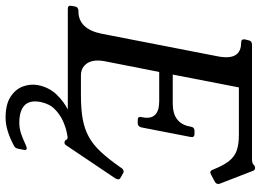

<svg xmlns="http://www.w3.org/2000/svg" viewBox="-157 -568 934 688"><g transform="rotate(90 310.0 -224.0)"><path d="M604 -188.2Q613 -183 605 -170L488 4Q483.8 12 477 12Q472.5 12 469 9L466 4Q464.2 1.8 460.6 0.9Q457 0 449 0H-2Q-16 0 -13 -13L-11 -25Q-9 -38 5 -38H6Q70 -38 86.8 -121L168 -538Q184 -621 119 -621Q105 -621 107.2 -635L110 -646Q112 -660 126 -660H536Q548.2 -660 554.2 -664L560 -669Q562 -671 568 -671Q575 -671 578 -664L624 -545Q626 -540 625 -537Q624 -530.5 616 -526L593.8 -514.5Q586.5 -510.5 583.5 -510.5Q578.5 -510.5 574.5 -518.5L572.5 -523.5Q558.2 -558.8 542.6 -578.2Q527 -597.8 505 -605.4Q483 -613 449 -613H279.2L233.2 -376H338Q372 -376 392.5 -391Q413 -406 418.8 -435L420 -441Q422 -454 435 -454H446Q459 -454 457 -441L422.5 -263.5Q419.5 -250.5 406.5 -250.5H395.5Q382.5 -250.5 385.5 -263.5L386.5 -268.5Q397.5 -327.5 328.5 -327.5H223.8L185.2 -131Q178.2 -91 193 -69Q207.8 -47 236.8 -47H307.5Q356.2 -47 391.6 -53.2Q427 -59.5 455.1 -74.6Q483.2 -89.8 508.9 -117Q534.5 -144.2 564.2 -186.5L568.2 -192.5Q571.2 -197.5 576.8 -199.4Q582.2 -201.2 588 -197.5ZM474 -16Q475 -14 476 -11Q477 -8 476 -6Q475 0 464 0Q460 0 441.4 3.6Q422.8 7.2 399.8 17.4Q376.8 27.5 357.4 46.6Q338 65.8 331.5 97.2Q324 136.5 343.6 155.1Q363.2 173.8 406.2 173.8Q426.8 173.8 446 167Q465.2 160.2 479.1 153.6Q493 147 497 147Q505 147 503 158L499 178Q497 188 490 192Q433 223 388 223Q340 223 312.8 205.2Q285.5 187.5 275.8 160.8Q266 134 271 107Q279 67 304.9 40.1Q330.8 13.2 362.5 -2.1Q394.2 -17.5 420.9 -24Q447.5 -30.5 457.5 -30.5Q467.8 -30.5 470.5 -22.5Z"/></g></svg>

Font: Young Serif Light
Style: Italic
Weight: 300
Italic angle: -10.979°
Designer: Bastien Sozeau
Foundry: NBR — Bastien Sozeau
Version: Version 5.001